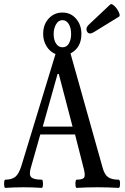

<svg xmlns="http://www.w3.org/2000/svg" viewBox="-28 -911 610 934"><path d="M411 -748Q398 -748 393.5 -762Q389 -776 403 -790L508 -889Q515 -895 528.5 -882Q542 -869 550 -851.5Q558 -834 551 -830L429 -755Q417 -748 411 -748ZM-2 3Q-8 3 -8 -17Q-8 -37 -2 -37Q29 -37 46.5 -51Q64 -65 76 -104L242 -648Q214 -660 198 -686.5Q182 -713 182 -746Q182 -792 209 -821Q236 -850 276 -850Q316 -850 342 -820Q368 -790 368 -746Q368 -679 315 -651L471 -96Q480 -62 497.5 -49.5Q515 -37 549 -37Q556 -37 556 -17Q556 3 549 3Q498 0 446 0Q394 0 345 3Q339 3 339 -17Q339 -37 345 -37Q376 -37 382 -48.5Q388 -60 378 -96L337 -257H168L122 -95Q112 -62 123.5 -49.5Q135 -37 175 -37Q181 -37 181 -17Q181 3 175 3Q132 0 87 0Q43 0 -2 3ZM276 -681Q297 -681 307.5 -700Q318 -719 318 -746Q318 -775 306.5 -794Q295 -813 276 -813Q256 -813 244.5 -792.5Q233 -772 233 -746Q233 -716 245 -698.5Q257 -681 276 -681ZM180 -295H325L258 -551H252Z"/></svg>

Font: Junicode Cond Medium
Style: Regular
Weight: 500
Width: 3
Designer: Peter S. Baker
Version: Version 2.201